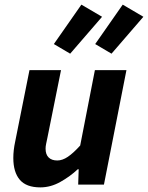

<svg xmlns="http://www.w3.org/2000/svg" viewBox="-20 -800 641 832"><path d="M154.8 12Q93.8 12 65.8 -21Q37.7 -54 37.7 -115.4Q37.7 -132.4 39.7 -150Q41.7 -167.6 45.7 -186L107.7 -496H244.4L185.5 -203.4Q182.5 -188.6 180 -177.2Q177.5 -165.8 177.5 -155.9Q177.5 -130.5 190.8 -117.6Q204 -104.6 228.3 -104.6Q250.5 -104.6 274.1 -120.6Q297.8 -136.6 327.5 -169.4L391.2 -496H527.9L430.4 0H318.8L321 -66.6H317Q283.8 -35.3 241.6 -11.7Q199.4 12 154.8 12ZM284.1 -567.4 213.4 -609.1 332.7 -779.9 422.3 -727.3ZM463.2 -567.4 392.5 -609.1 511.8 -779.9 601.3 -727.3Z"/></svg>

Font: Source Sans Variable
Style: Italic
Weight: 200
Italic angle: -11°
Designer: Paul D. Hunt
Foundry: Adobe Systems Incorporated
Version: Version 3.006;hotconv 1.0.111;makeotfexe 2.5.65597